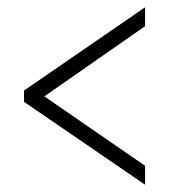

<svg xmlns="http://www.w3.org/2000/svg" viewBox="-20 -622 465 528"><path d="M379 -114V-166L102 -357L379 -550V-602L46 -373V-342Z"/></svg>

Font: Noto Serif Myanmar ExtraCondensed Light
Style: Regular
Weight: 300
Width: 2
Designer: Ben Mitchell and the Monotype Design Team
Foundry: Monotype Imaging Inc.
Version: Version 2.106